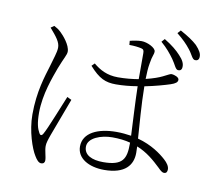

<svg xmlns="http://www.w3.org/2000/svg" viewBox="-91 -928 1182 1077"><g transform="rotate(10 500.0 -390.0)"><path d="M833 -660C854 -631 861 -604 876 -603C888 -602 897 -608 898 -623C900 -643 891 -663 867 -688C846 -711 819 -734 773 -762L757 -744C792 -714 814 -686 833 -660ZM916 -729C937 -703 944 -676 960 -675C972 -674 982 -680 983 -695C985 -715 974 -734 950 -760C927 -781 899 -800 853 -825L837 -807C874 -777 894 -757 916 -729ZM131 -714C170 -669 193 -641 192 -609C191 -581 178 -548 165 -500C147 -440 115 -348 115 -217C115 -122 149 -26 172 10C184 30 196 45 211 45C224 45 231 37 231 25C231 3 219 -27 219 -55C219 -72 226 -93 236 -121C250 -158 297 -283 316 -335L291 -347C269 -296 214 -153 194 -120C186 -107 178 -109 172 -120C159 -143 150 -172 150 -233C150 -339 191 -443 210 -496C235 -561 249 -579 249 -598C249 -636 206 -684 190 -699C174 -714 168 -717 150 -727ZM682 -156V-150C682 -65 665 -22 552 -22C488 -22 442 -43 442 -91C442 -141 515 -168 579 -168C618 -168 652 -164 682 -156ZM583 -695C611 -695 635 -692 652 -688C665 -685 668 -678 668 -663V-515C632 -509 593 -505 551 -505C488 -505 446 -529 410 -559L394 -543C450 -480 487 -464 547 -464C586 -464 628 -468 669 -475C671 -380 678 -267 681 -195C655 -199 627 -202 597 -202C492 -202 409 -165 409 -86C409 -19 477 20 565 20C684 20 726 -36 726 -105L725 -142C783 -119 825 -82 864 -45C877 -32 887 -22 899 -22C912 -22 917 -31 917 -45C917 -62 905 -80 886 -97C856 -124 803 -164 722 -186C717 -265 707 -376 706 -481C766 -493 818 -508 849 -518C876 -527 888 -536 888 -550C888 -565 860 -574 846 -575C836 -575 828 -568 798 -554C780 -545 748 -533 706 -523C707 -557 708 -585 713 -612C720 -659 729 -664 729 -683C729 -704 680 -728 647 -728C627 -728 600 -723 581 -718Z"/></g></svg>

Font: Noto Serif CJK SC ExtraLight
Style: Regular
Weight: 200
Designer: Ryoko NISHIZUKA 西塚涼子 (kana & ideographs); Frank Grießhammer (Latin, Greek & Cyrillic); Wenlong ZHANG 张文龙 (bopomofo); San
Foundry: Adobe
Version: Version 2.001;hotconv 1.1.0;makeotfexe 2.6.0